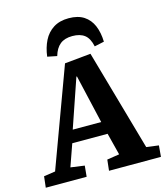

<svg xmlns="http://www.w3.org/2000/svg" viewBox="-135 -1054 1003 1157"><g transform="rotate(-15 366.5 -475.5)"><path d="M474.5 -710 653.5 -80 730 -70 724 0H400L407.5 -68L484.5 -80L449.5 -217.5H229L180.5 -80L267 -68L260.5 0H5.5L13.5 -69.5L85 -80L311.5 -694ZM253 -296H430.5L360.5 -599H357ZM511 -746.5Q500 -798.5 472 -820Q444 -841.5 396 -841.5Q348 -841.5 319.5 -818.5Q291 -795.5 277.5 -748.5L218 -760.5Q225 -816 246.5 -858.8Q268 -901.5 306.8 -926.3Q345.5 -951 402 -951Q460 -951 496.8 -927Q533.5 -903 551.8 -859.8Q570 -816.5 571.5 -759.5Z"/></g></svg>

Font: Literata
Style: Italic
Weight: 400
Italic angle: -2°
Designer: Latin by Veronika Burian and Jose Scaglione. Greek by Irene Vlachou. Cyrillic by Vera Evstafieva
Foundry: TypeTogether
Version: Version 3.103;gftools[0.9.29]